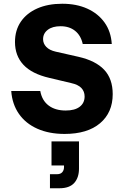

<svg xmlns="http://www.w3.org/2000/svg" viewBox="-20 -705 657 1025"><path d="M325 10Q241.7 10 179.2 -17.9Q116.7 -45.8 80.8 -97.5Q45 -149.2 40 -219.2H195Q204.2 -168.3 239.6 -141.7Q275 -115 330.8 -115Q379.2 -115 405.4 -135Q431.7 -155 431.7 -190Q431.7 -216.7 414.6 -235Q397.5 -253.3 359.2 -261.7L243.3 -289.2Q150 -310.8 105 -359.2Q60 -407.5 60 -480.8Q60 -543.3 91.2 -589.2Q122.5 -635 179.2 -660Q235.8 -685 312.5 -685Q388.3 -685 446.2 -658.8Q504.2 -632.5 538.3 -584.6Q572.5 -536.7 576.7 -470H421.7Q411.7 -515.8 380.8 -540.4Q350 -565 303.3 -565Q260 -565 235 -545.8Q210 -526.7 210 -495.8Q210 -472.5 227.1 -454.6Q244.2 -436.7 277.5 -429.2L399.2 -401.7Q490.8 -380.8 536.2 -332.5Q581.7 -284.2 581.7 -202.5Q581.7 -104.2 514.2 -47.1Q446.7 10 325 10ZM246.7 300V225H284.2Q303.3 225 312.5 214.2Q321.7 203.3 321.7 187.5V178.3H255V50H401.7V195Q401.7 243.3 376.3 271.7Q350.8 300 297.5 300Z"/></svg>

Font: Funnel Sans ExtraBold
Style: Regular
Weight: 800
Version: Version 1.000; Beta; Release 5; Build 24; ttfautohint (v1.8.